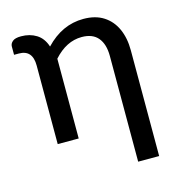

<svg xmlns="http://www.w3.org/2000/svg" viewBox="-103 -606 803 866"><g transform="rotate(-15 298.5 -173.0)"><path d="M534 170.5H436V-323.5Q436 -378 411 -408.2Q386 -438.5 335 -438.5Q263 -438.5 204 -372.5V0H106V-367Q106 -440 42.5 -440H20V-479Q20 -492 31.8 -502.2Q43.5 -512.5 71.5 -512.5Q112.5 -512.5 143 -493.5Q173.5 -474.5 186.5 -434Q263.5 -515.5 363.5 -515.5Q419.5 -515.5 457.2 -491.2Q495 -467 514.5 -423.8Q534 -380.5 534 -323.5Z"/></g></svg>

Font: Verano Sans Medium
Style: Regular
Weight: 500
Designer: Lukasz Dziedzic with Adam Twardoch and Botio Nikoltchev
Foundry: tyPoland Lukasz Dziedzic
Version: Version 3.001;December 28, 2019;FontCreator 12.0.0.2547 64-b